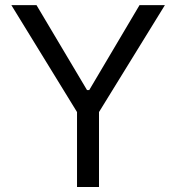

<svg xmlns="http://www.w3.org/2000/svg" viewBox="-20 -748 705 768"><path d="M25.4 -727.5H126L328.1 -387.7H336.9L538.1 -727.5H639.6L376 -299.8V0H288.1V-299.8Z"/></svg>

Font: Inter
Style: Regular
Weight: 400
Designer: Rasmus Andersson
Foundry: rsms
Version: Version 4.000;git-8c9346024